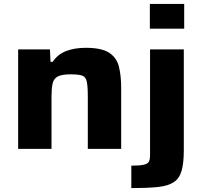

<svg xmlns="http://www.w3.org/2000/svg" viewBox="-20 -763 1036 984"><path d="M73 0V-510H236L239 -446H250Q275 -484 318 -501Q361 -518 420 -518Q499 -518 538 -493.5Q577 -469 589 -423Q601 -377 601 -311V0H430V-269Q430 -322 424.5 -346Q419 -370 400 -376Q381 -382 341 -382Q297 -382 276 -371Q255 -360 249.5 -334.5Q244 -309 244 -268V0ZM748 -616V-743H924V-616ZM653 201V86Q698 86 718 81Q738 76 743.5 64.5Q749 53 749 34V-510H922V7Q922 74 910.5 113Q899 152 870 171Q841 190 788.5 195.5Q736 201 653 201Z"/></svg>

Font: Saira Expanded
Style: Bold
Weight: 700
Width: 7
Designer: Hector Gatti with collaboration of the Omnibus-Type team
Foundry: Omnibus-Type
Version: Version 1.100; ttfautohint (v1.8.3)